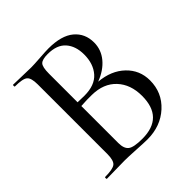

<svg xmlns="http://www.w3.org/2000/svg" viewBox="-169 -763 903 903"><g transform="rotate(-45 282.5 -312.0)"><path d="M337 -352Q417 -345 465.5 -298.5Q514 -252 514 -184Q514 -103 455.5 -49.5Q397 4 309 4Q289 4 237.5 1Q186 -2 163 -2Q139 -2 98.5 -1Q58 0 43 0Q41 0 41 -6Q41 -12 43 -12Q95 -12 111 -25Q127 -38 127 -81V-544Q127 -587 111.5 -600Q96 -613 44 -613Q42 -613 42 -619Q42 -625 44 -625Q59 -625 99 -623.5Q139 -622 163 -622Q180 -622 222 -625Q264 -628 282 -628Q368 -628 411 -592Q454 -556 454 -496Q454 -448 423 -410.5Q392 -373 337 -352ZM261 -612Q225 -612 212.5 -599.5Q200 -587 200 -542V-352Q225 -351 245 -351Q314 -351 347.5 -389Q381 -427 381 -489Q381 -545 351.5 -578.5Q322 -612 261 -612ZM294 -15Q436 -15 436 -159Q436 -235 392.5 -281.5Q349 -328 272 -329Q243 -330 200 -327V-81Q200 -44 218.5 -29.5Q237 -15 294 -15Z"/></g></svg>

Font: Cormorant Garamond Book
Style: Regular
Weight: 500
Designer: Christian Thalmann (Catharsis Fonts)
Version: Version 1.000;PS 002.000;hotconv 1.0.88;makeotf.lib2.5.64775